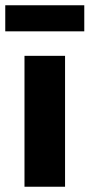

<svg xmlns="http://www.w3.org/2000/svg" viewBox="-30 -709 340 729"><path d="M63 0H217V-497H63ZM-10 -590H290V-689H-10Z"/></svg>

Font: Source Sans Pro
Style: Bold
Weight: 700
Designer: Paul D. Hunt
Foundry: Adobe Systems Incorporated
Version: Version 3.006;hotconv 1.0.111;makeotfexe 2.5.65597